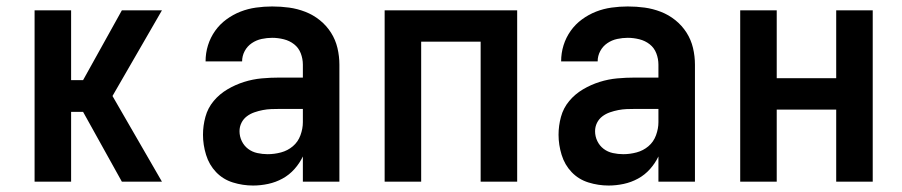

<svg xmlns="http://www.w3.org/2000/svg" viewBox="-20 -562 2790 594"><path d="M481 0H357L237 -216H200V0H87V-530H200V-314H237L357 -530H481L328 -265Z M763 12Q731 12 700.5 2.5Q670 -7 648.5 -29.5Q627 -52 617.5 -83Q608 -114 608 -145Q608 -173 615.5 -200.5Q623 -228 641 -249.5Q659 -271 683.5 -285.5Q708 -300 735 -308.5Q762 -317 789.5 -319.5Q817 -322 845 -322H917V-362Q917 -380 910.5 -397Q904 -414 890 -425Q876 -436 858 -440.5Q840 -445 822 -445Q806 -445 789.5 -441.5Q773 -438 759 -428.5Q745 -419 737 -404Q729 -389 729 -372H616Q616 -398 623.5 -422Q631 -446 645.5 -466.5Q660 -487 680.5 -502Q701 -517 724 -526Q747 -535 772 -538.5Q797 -542 822 -542Q849 -542 874.5 -538.5Q900 -535 924.5 -525.5Q949 -516 969.5 -499.5Q990 -483 1004 -461Q1018 -439 1024 -413.5Q1030 -388 1030 -362V0H917V-78Q907 -57 891 -39Q875 -21 854 -9.5Q833 2 809.5 7Q786 12 763 12ZM808 -85Q829 -85 849.5 -90.5Q870 -96 886 -109.5Q902 -123 909.5 -143.5Q917 -164 917 -184V-225H845Q832 -225 819 -224.5Q806 -224 793 -221.5Q780 -219 767 -214.5Q754 -210 743.5 -202Q733 -194 727 -182Q721 -170 721 -156Q721 -140 728 -125.5Q735 -111 747.5 -101.5Q760 -92 776 -88.5Q792 -85 808 -85Z M1170 0V-530H1580V0H1467V-433H1283V0Z M1863 12Q1831 12 1800.5 2.5Q1770 -7 1748.5 -29.5Q1727 -52 1717.5 -83Q1708 -114 1708 -145Q1708 -173 1715.5 -200.5Q1723 -228 1741 -249.5Q1759 -271 1783.5 -285.5Q1808 -300 1835 -308.5Q1862 -317 1889.5 -319.5Q1917 -322 1945 -322H2017V-362Q2017 -380 2010.5 -397Q2004 -414 1990 -425Q1976 -436 1958 -440.5Q1940 -445 1922 -445Q1906 -445 1889.5 -441.5Q1873 -438 1859 -428.5Q1845 -419 1837 -404Q1829 -389 1829 -372H1716Q1716 -398 1723.5 -422Q1731 -446 1745.5 -466.5Q1760 -487 1780.5 -502Q1801 -517 1824 -526Q1847 -535 1872 -538.5Q1897 -542 1922 -542Q1949 -542 1974.5 -538.5Q2000 -535 2024.5 -525.5Q2049 -516 2069.5 -499.5Q2090 -483 2104 -461Q2118 -439 2124 -413.5Q2130 -388 2130 -362V0H2017V-78Q2007 -57 1991 -39Q1975 -21 1954 -9.5Q1933 2 1909.5 7Q1886 12 1863 12ZM1908 -85Q1929 -85 1949.5 -90.5Q1970 -96 1986 -109.5Q2002 -123 2009.5 -143.5Q2017 -164 2017 -184V-225H1945Q1932 -225 1919 -224.5Q1906 -224 1893 -221.5Q1880 -219 1867 -214.5Q1854 -210 1843.5 -202Q1833 -194 1827 -182Q1821 -170 1821 -156Q1821 -140 1828 -125.5Q1835 -111 1847.5 -101.5Q1860 -92 1876 -88.5Q1892 -85 1908 -85Z M2270 0V-530H2383V-320H2567V-530H2680V0H2567V-223H2383V0Z"/></svg>

Font: Lode
Style: Bold
Weight: 700
Monospace: yes
Designer: Belleve Invis
Foundry: Belleve Invis
Version: Version 29.2.0; ttfautohint (v1.8.3)